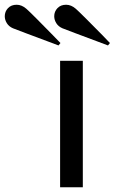

<svg xmlns="http://www.w3.org/2000/svg" viewBox="-173 -793 485 813"><path d="M0 0ZM177.7 0H81.5V-535.6H177.7ZM147.9 -755.9Q156.2 -749 192.4 -712.9Q228.5 -676.8 260.7 -644L292.5 -610.8L284.2 -600.6L238.8 -617.7Q193.4 -634.8 145 -652.8Q96.7 -670.9 91.3 -673.3Q74.2 -680.7 65.4 -694.8Q56.6 -709 56.6 -724.1Q56.6 -744.1 70.3 -758.5Q84 -772.9 106.9 -772.9Q128.4 -772.9 147.9 -755.9ZM-61.5 -755.9Q-53.2 -749 -17.1 -712.9Q19 -676.8 50.8 -644L83 -610.8L74.7 -600.6L29.3 -617.7Q-16.1 -634.8 -64.5 -652.8Q-112.8 -670.9 -118.2 -673.3Q-135.3 -680.7 -144 -694.8Q-152.8 -709 -152.8 -724.1Q-152.8 -744.1 -139.2 -758.5Q-125.5 -772.9 -102.5 -772.9Q-81.1 -772.9 -61.5 -755.9Z"/></svg>

Font: Coda
Style: Regular
Weight: 400
Designer: vernon adams
Foundry: vernon adams
Version: Version 2.000; ttfautohint (v0.8) -r 50 -G 200 -x